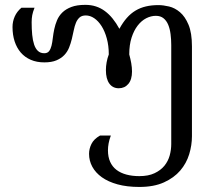

<svg xmlns="http://www.w3.org/2000/svg" viewBox="-20 -550 887 779"><path d="M159.7 -334Q172.4 -334 179 -342.3Q185.5 -350.6 189 -364.5Q192.4 -378.4 194.3 -396Q196.3 -413.6 200.2 -431.9Q204.1 -450.2 211.4 -467.8Q218.8 -485.4 232.9 -499.3Q247.1 -513.2 269.5 -521.7Q292 -530.3 326.2 -530.3Q349.6 -530.3 369.1 -523.9Q388.7 -517.6 405.5 -505.1Q422.4 -492.7 437 -474.6Q451.7 -456.5 464.4 -433.1Q478.5 -459 494.6 -477.3Q510.7 -495.6 530 -507.1Q549.3 -518.6 572 -523.9Q594.7 -529.3 622.6 -529.3Q642.1 -529.3 665.8 -523.7Q689.5 -518.1 710.2 -500.5Q731 -482.9 744.9 -449.7Q758.8 -416.5 758.8 -361.8V2.4Q758.8 39.1 747.6 75.9Q736.3 112.8 711.2 142.1Q686 171.4 645.3 189.9Q604.5 208.5 545.4 208.5Q495.1 208.5 457 198Q418.9 187.5 393.3 169.2Q367.7 150.9 354.5 126.5Q341.3 102.1 341.3 74.2Q341.3 53.7 351.1 33.9Q360.8 14.2 385.7 0H429.7Q423.3 17.1 420.7 31.7Q418 46.4 418 59.6Q418 86.9 427 106.7Q436 126.5 452.6 139.2Q469.2 151.9 492.7 158.2Q516.1 164.6 545.4 164.6Q582 164.6 606.9 152.8Q631.8 141.1 647 122.6Q662.1 104 668.5 80.8Q674.8 57.6 674.8 34.7V-367.2Q674.8 -389.6 672.1 -411.1Q669.4 -432.6 662.6 -449.2Q655.8 -465.8 643.6 -475.8Q631.3 -485.8 612.3 -485.8Q592.8 -485.8 573.5 -476.1Q554.2 -466.3 538.8 -446.5Q523.4 -426.8 513.9 -397.5Q504.4 -368.2 504.4 -329.1Q509.3 -311.5 512.5 -293.7Q515.6 -275.9 515.6 -259.8Q515.6 -227.1 500.7 -209.5Q485.8 -191.9 461.9 -191.9Q437.5 -191.9 423.6 -210.9Q409.7 -230 409.7 -265.6Q409.7 -280.8 412.6 -297.1Q415.5 -313.5 421.4 -329.1Q421.4 -364.7 413.3 -394Q405.3 -423.3 392.1 -444.1Q378.9 -464.8 362.3 -476.1Q345.7 -487.3 328.1 -487.3Q312 -487.3 302.7 -479Q293.5 -470.7 288.1 -457.5Q282.7 -444.3 279.3 -427.2Q275.9 -410.2 271.5 -392.1Q267.1 -374 260.3 -356.9Q253.4 -339.8 241 -326.7Q228.5 -313.5 209 -305.2Q189.5 -296.9 159.7 -296.9Q128.9 -296.9 104.7 -307.4Q80.6 -317.9 64.2 -336.9Q47.9 -356 39.3 -382.3Q30.8 -408.7 30.8 -440.4Q30.8 -462.9 39.8 -483.2Q48.8 -503.4 66.9 -518.6H120.1Q113.3 -501.5 110.8 -488.3Q108.4 -475.1 108.4 -459.5Q108.4 -432.1 110.6 -409.2Q112.8 -386.2 118.4 -369.4Q124 -352.5 134 -343.3Q144 -334 159.7 -334Z"/></svg>

Font: Arian Grqi
Style: Regular
Weight: 400
Designer: Ruben Hakobyan (Tarumian)
Foundry: Ruben Hakobyan (Tarumian)
Version: Version 1.003